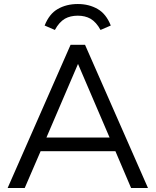

<svg xmlns="http://www.w3.org/2000/svg" viewBox="-20 -935 774 955"><path d="M632 0 554 -183H182L103 0H18L331 -712H403L716 0ZM211 -251H525L368 -617ZM367 -915Q423 -915 466 -890Q508 -866 531 -808L480 -786Q459 -825 430 -842Q403 -857 367 -857Q330 -857 303 -842Q274 -825 253 -786L202 -808Q225 -866 267 -890Q310 -915 367 -915Z"/></svg>

Font: PRinguin Sans
Style: Regular
Weight: 400
Designer: Vernon Adams
Foundry: Vernon Adams
Version: ""